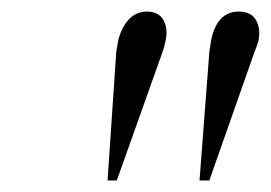

<svg xmlns="http://www.w3.org/2000/svg" viewBox="-20 -732 468 332"><path d="M182 -420H166L181 -642L184 -660Q189 -683 202 -697.5Q215 -712 234 -712Q255 -712 263 -696.5Q271 -681 266 -660Q264 -650 261 -642ZM342 -420H325L342 -642Q345 -661 345 -662Q355 -712 393 -712Q414 -712 422.5 -697.5Q431 -683 427 -662Q424 -651 420 -642Z"/></svg>

Font: GFS BodoniClassic
Style: Regular
Weight: 400
Designer: George D. Matthiopoulos
Foundry: George D. Matthiopoulos
Version: Macromedia Fontographer 4.1.5 140901